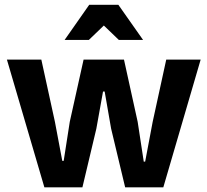

<svg xmlns="http://www.w3.org/2000/svg" viewBox="-20 -800 886 820"><path d="M169.5 0 9.5 -545.5H156.5L214.5 -280L246 -113H252L278 -280L337 -545.5H509.5L568 -279.5L594 -109.5L600 -110L632 -279.5L690 -545.5H837L677.5 0H514.5L454.5 -251L427 -409H420L391.5 -250.5L332 0ZM256 -629.5 361 -779.5H485.5L591 -629.5H487.5L423.5 -691L359.5 -629.5Z"/></svg>

Font: Spline Sans SemiBold
Style: Regular
Weight: 600
Designer: Eben Sorkin, Mirko Velimirovic
Foundry: Sorkin Type
Version: Version 1.000; ttfautohint (v1.8.3)